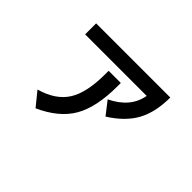

<svg xmlns="http://www.w3.org/2000/svg" viewBox="-115 -876 1230 1230"><g transform="rotate(45 500.0 -261.5)"><path d="M171.9 -491.2V-590.8H843.8Q843.8 -458 795.4 -369.1Q747.1 -280.3 636.7 -210.9L568.4 -298.8Q708 -366.2 729.5 -491.2ZM206.1 -25.4Q334 -61.5 388.7 -147.9Q443.4 -234.4 443.4 -401.4V-432.6H553.7V-403.3Q553.7 -212.9 491.7 -105.5Q429.7 2 282.2 68.4Z"/></g></svg>

Font: GenEi M Gothic v2 Medium
Style: Regular
Weight: 500
Version: Version 2.0